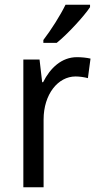

<svg xmlns="http://www.w3.org/2000/svg" viewBox="-20 -786 413 806"><path d="M358 -756V-766H255C233 -721 195 -661 162 -618V-606H218C263 -642 333 -718 358 -756ZM303 -546C239 -546 191 -501 161 -441H157L146 -536H78V0H163V-284C163 -391 224 -465 297 -465C314 -465 334 -462 349 -458L360 -540C343 -544 322 -546 303 -546Z"/></svg>

Font: Noto Sans Thai Looped SemiCondensed
Style: Regular
Weight: 400
Width: 4
Designer: Sasikarn Vongin, Ben Mitchell
Foundry: The Fontpad Ltd
Version: Version 1.001